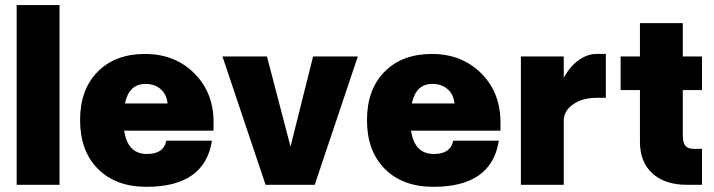

<svg xmlns="http://www.w3.org/2000/svg" viewBox="-20 -720 2780 748"><path d="M44.9 -700.2H211.9V0H44.9Z M292 -252Q292 -371.1 360.4 -440.4Q428.7 -509.8 544.9 -509.8Q661.1 -509.8 736.6 -434.8Q812 -359.9 812 -244.1V-210.9H463.9Q477.1 -120.1 552.7 -120.1Q617.7 -120.1 627.9 -171.9H805.7Q777.8 7.8 550.8 7.8Q431.2 7.8 361.6 -62Q292 -131.8 292 -252ZM546.9 -393.1Q482.4 -393.1 466.8 -316.9H632.8Q629.4 -352.1 606.2 -372.6Q583 -393.1 546.9 -393.1Z M846.7 -500H1020L1111.8 -148.9L1199.7 -500H1374L1206.1 0H1014.6Z M1409.7 -252Q1409.7 -371.1 1478 -440.4Q1546.4 -509.8 1662.6 -509.8Q1778.8 -509.8 1854.2 -434.8Q1929.7 -359.9 1929.7 -244.1V-210.9H1581.5Q1594.7 -120.1 1670.4 -120.1Q1735.4 -120.1 1745.6 -171.9H1923.3Q1895.5 7.8 1668.5 7.8Q1548.8 7.8 1479.2 -62Q1409.7 -131.8 1409.7 -252ZM1664.6 -393.1Q1600.1 -393.1 1584.5 -316.9H1750.5Q1747.1 -352.1 1723.9 -372.6Q1700.7 -393.1 1664.6 -393.1Z M2009.3 -500H2176.3V-417Q2200.2 -460.9 2234.1 -485.4Q2268.1 -509.8 2303.2 -509.8H2340.3V-338.9H2304.2Q2249.5 -338.9 2212.9 -313.7Q2176.3 -288.6 2176.3 -249V0H2009.3Z M2714.8 -140.1V0H2656.2Q2571.3 0 2522.2 -43.9Q2473.1 -87.9 2473.1 -168V-369.1H2397.9V-500H2473.1V-629.9H2640.1V-500H2714.8V-369.1H2640.1V-190.9Q2640.1 -163.6 2650.4 -151.9Q2660.6 -140.1 2682.1 -140.1Z"/></svg>

Font: Overused Grotesk ExtraBold
Style: Regular
Weight: 800
Version: Version 0.002